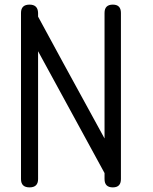

<svg xmlns="http://www.w3.org/2000/svg" viewBox="-20 -812 665 832"><path d="M469 -792C445 -792 433 -780 433 -756V-212C288.3 -476 192.3 -652 145 -740V-756C144.3 -780 132 -792 108 -792C83.3 -792 71 -780 71 -756V-422V-359V-36C71 -12 83.3 0 108 0C132.7 0 145 -12 145 -36V-590L433 -62V-36C433 -12 445 0 469 0C492.3 0 504 -12 504 -36V-80V-756C504 -780 492.3 -792 469 -792Z"/></svg>

Font: Semi-Coder
Style: Regular
Weight: 400
Version: 0.1000